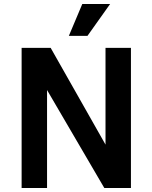

<svg xmlns="http://www.w3.org/2000/svg" viewBox="-20 -939 761 959"><path d="M88 0V-700H233L538 -162H507V-700H634V0H501L183 -544H215V0ZM417 -760H324L391 -919H530Z"/></svg>

Font: Inclusive Sans SemiBold
Style: Regular
Weight: 600
Designer: Olivia King
Foundry: Olivia King
Version: Version 2.004